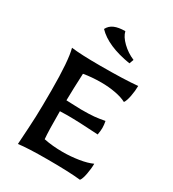

<svg xmlns="http://www.w3.org/2000/svg" viewBox="-177 -822 830 922"><g transform="rotate(30 238.0 -360.5)"><path d="M79 -300Q79 -465 62 -527Q115 -520 223 -520Q356 -520 429 -527Q429 -500 423 -469Q417 -438 408 -426Q384 -439 346 -446Q308 -453 268 -453Q215 -453 170 -445Q166 -361 165 -295L190 -294Q228 -292 247 -292Q295 -292 320.5 -294.5Q346 -297 377 -303Q381 -283 381 -266Q381 -252 377 -228Q267 -235 205 -235Q176 -235 164 -234Q164 -125 168 -81Q216 -71 273 -71Q317 -71 361 -78Q405 -85 433 -98Q433 -71 427 -39.5Q421 -8 412 3Q348 -4 228 -4Q121 -4 68 3Q75 -101 77 -154.5Q79 -208 79 -300ZM150 -682Q161 -704 184 -714Q207 -724 244 -724Q250 -697 279.5 -668.5Q309 -640 347 -624L338 -600Q208 -621 150 -682Z"/></g></svg>

Font: Mirza
Style: Regular
Weight: 400
Designer: Arabic design by Kourosh Beigpour, Latin design by Eduardo Tunni, engineering by Lasse Fister
Version: Version 1.000